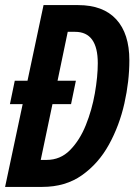

<svg xmlns="http://www.w3.org/2000/svg" viewBox="-22 -734 533 754"><path d="M144 0Q235 0 300 -46Q365 -92 406 -166.5Q447 -241 466.5 -328Q486 -415 486 -497Q486 -602 434.5 -658Q383 -714 285 -714H149L86 -417H36L17 -325H67L-2 0ZM138 -106 184 -325H257L276 -417H204L244 -609H273Q362 -609 362 -486Q362 -433 350.5 -367.5Q339 -302 315 -242.5Q291 -183 253 -144.5Q215 -106 161 -106Z"/></svg>

Font: Noto Sans Display Condensed
Style: Bold Italic
Weight: 700
Width: 3
Designer: Monotype Design team
Foundry: Monotype Imaging Inc.
Version: 1.000